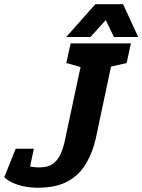

<svg xmlns="http://www.w3.org/2000/svg" viewBox="-64 -870 666 898"><path d="M384.3 -224Q370.3 -160 339.8 -107Q309.3 -54 254.7 -23Q200 8 112.7 8Q79.3 8 48.8 1.8Q18.3 -4.3 -5.8 -15.7Q-30 -27 -44 -41L0 -123Q18.3 -107.7 50.8 -97.3Q83.3 -87 120 -87Q160.3 -87 183.3 -103.8Q206.3 -120.7 218.8 -148.3Q231.3 -176 238.3 -208L336.3 -667H478.3ZM266.3 -667H346.3L340.3 -548.7L246.3 -575.3ZM386.3 -542.7 468.3 -667H548.3L528.3 -575.3ZM94.3 -174.3 66 -41H-44L9.3 -174.3ZM395 -850.3H511.7L582.3 -697H469ZM498.3 -850.3 359 -697H245.7L381.7 -850.3Z"/></svg>

Font: Epunda Slab Light
Style: Italic
Weight: 300
Italic angle: -12°
Designer: Simon Atzbach
Foundry: typofactur
Version: Version 1.102